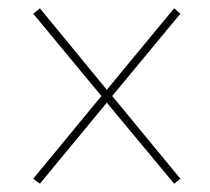

<svg xmlns="http://www.w3.org/2000/svg" viewBox="-20 -593 505 462"><path d="M76 -151 60 -163 224 -362 60 -560 76 -573 237 -377 399 -573 414 -560 250 -362 414 -163 399 -151 237 -346Z"/></svg>

Font: Noto Serif Display Condensed
Style: Bold
Weight: 700
Width: 3
Designer: Monotype Design Team
Foundry: Monotype Imaging Inc.
Version: Version 2.009